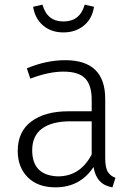

<svg xmlns="http://www.w3.org/2000/svg" viewBox="-20 -792 571 823"><path d="M462 11Q393 0 381 -76Q323 11 218 11Q142 11 99 -32Q56 -75 56 -145Q56 -228 114.5 -271.5Q173 -315 273 -315H373V-365Q373 -427 345 -456Q317 -485 252 -485Q189 -485 110 -455L95 -499Q178 -534 260 -534Q431 -534 431 -368V-116Q431 -73 442.5 -55Q454 -37 475 -30ZM228 -36Q324 -36 373 -130V-272H282Q203 -272 160.5 -241Q118 -210 118 -148Q118 -40 228 -36ZM252 -653Q200 -653 165 -682.5Q130 -712 122 -763L162 -772Q182 -700 252 -700Q323 -700 343 -772L383 -763Q375 -711 339 -682Q303 -653 252 -653Z"/></svg>

Font: Trujillo Light
Style: Regular
Weight: 300
Designer: Fira Sans original fonts by bBox Type GmbH, Carrois Corporate GbR, & Edenspiekermann AG / Changes by Cristiano Sobral
Foundry: Fira Sans original fonts by bBox Type GmbH, Carrois Corporate GbR, & Edenspiekermann AG / Changes by Cristiano Sobral
Version: Version 4.301;July 28, 2020;FontCreator 13.0.0.2655 64-bit